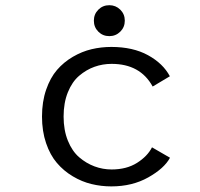

<svg xmlns="http://www.w3.org/2000/svg" viewBox="-20 -688 750 720"><path d="M390 -552.5Q365.5 -552.5 348.8 -569.2Q332 -586 332 -610.5Q332 -635 348.8 -651.8Q365.5 -668.5 390 -668.5Q414 -668.5 431 -651.8Q448 -635 448 -610.5Q448 -586 431 -569.2Q414 -552.5 390 -552.5ZM617.5 -96.5Q596 -56.5 536 -22.8Q476 11 397.5 11Q359.5 11 323.2 2.2Q287 -6.5 253 -26.8Q219 -47 193.5 -76.8Q168 -106.5 152.8 -151.2Q137.5 -196 137.5 -251Q137.5 -306.5 153 -351.5Q168.5 -396.5 193.8 -425.8Q219 -455 253.2 -475Q287.5 -495 323.5 -503.5Q359.5 -512 397.5 -512Q478.5 -512 535 -481Q591.5 -450 617 -402L552.5 -363.5Q506 -448.5 398.5 -448.5Q365 -448.5 334.2 -437.5Q303.5 -426.5 277 -404Q250.5 -381.5 234.5 -342Q218.5 -302.5 218.5 -251Q218.5 -200 234.5 -160.5Q250.5 -121 277 -98.2Q303.5 -75.5 334.5 -64Q365.5 -52.5 398.5 -52.5Q454.5 -52.5 493.8 -77.2Q533 -102 550 -135.5Z"/></svg>

Font: League Mono Light
Style: Regular
Weight: 300
Width: 6
Designer: Tyler Finck
Foundry: The League of Moveable Type / Tyler Finck
Version: Version 2.210